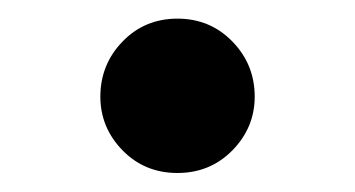

<svg xmlns="http://www.w3.org/2000/svg" viewBox="-20 -467 375 203"><path d="M167.6 -284.1Q132.9 -284.1 109.5 -308.1Q86.1 -332.2 86.1 -364.8Q86.1 -398.8 109.5 -423Q132.9 -447.3 167.6 -447.3Q202.2 -447.3 225.8 -423Q249.3 -398.8 249.3 -364.8Q249.3 -332.2 225.8 -308.1Q202.2 -284.1 167.6 -284.1Z"/></svg>

Font: Source Han Serif JP VF
Style: Regular
Weight: 250
Designer: Ryoko NISHIZUKA 西塚涼子 (kana & ideographs); Frank Grießhammer (Latin, Greek & Cyrillic); Wenlong ZHANG 张文龙 (bopomofo); San
Foundry: Adobe
Version: Version 2.001;hotconv 1.1.0;makeotfexe 2.6.0